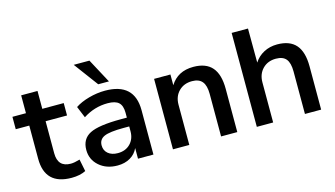

<svg xmlns="http://www.w3.org/2000/svg" viewBox="-89 -1101 2474 1419"><g transform="rotate(-15 1147.5 -391.5)"><path d="M309.6 9.8Q105.5 9.8 105.5 -190.4V-444.3H2V-539.1H105.5V-675.8H230.5V-539.1H394.5V-444.3H230.5V-199.2Q230.5 -92.8 330.1 -92.8Q357.4 -92.8 399.4 -105.5L418 -12.7Q373 9.8 309.6 9.8Z M661.1 9.8Q576.2 9.8 521 -38.6Q465.8 -86.9 465.8 -161.1Q465.8 -245.1 533.7 -279.8Q601.6 -314.5 772.5 -314.5H817.4V-351.6Q817.4 -406.2 791.5 -430.2Q765.6 -454.1 707 -454.1Q605.5 -454.1 518.6 -397.5L482.4 -485.4Q524.4 -513.7 587.4 -531.2Q650.4 -548.8 711.9 -548.8Q936.5 -548.8 936.5 -339.8V0H818.4V-81.1Q798.8 -38.1 757.8 -14.2Q716.8 9.8 661.1 9.8ZM539.1 -793H659.2L758.8 -607.4H676.8ZM584 -164.1Q584 -125 611.8 -101.6Q639.6 -78.1 686.5 -78.1Q745.1 -78.1 781.2 -114.7Q817.4 -151.4 817.4 -210V-247.1H773.4Q667 -247.1 625.5 -228.5Q584 -210 584 -164.1Z M1085.9 0V-539.1H1210.9V-457Q1268.6 -549.8 1387.7 -549.8Q1484.4 -549.8 1531.2 -495.6Q1578.1 -441.4 1578.1 -331.1V0H1454.1V-325.2Q1454.1 -389.6 1429.2 -419.9Q1404.3 -450.2 1351.6 -450.2Q1289.1 -450.2 1250 -410.6Q1210.9 -371.1 1210.9 -307.6V0Z M1727.5 0V-718.8H1852.5L1853.5 -458Q1880.9 -501 1926.8 -525.4Q1972.7 -549.8 2029.3 -549.8Q2126 -549.8 2172.9 -495.6Q2219.7 -441.4 2219.7 -331.1V0H2095.7V-325.2Q2095.7 -390.6 2071.3 -420.4Q2046.9 -450.2 1993.2 -450.2Q1930.7 -450.2 1891.6 -410.2Q1852.5 -370.1 1852.5 -306.6V0Z"/></g></svg>

Font: Min Sans SemiBold
Style: Regular
Weight: 600
Designer: Jinseong-Kim, NotoSansCJK, Nunito
Foundry: Jinseong-Kim
Version: Version 1.400;Glyphs 3.1.2 (3151)